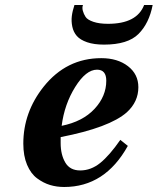

<svg xmlns="http://www.w3.org/2000/svg" viewBox="-20 -734 629 766"><path d="M277 -714H311Q307 -704 310.5 -691Q314 -678 321.5 -666.5Q329 -655 352.5 -647Q376 -639 411 -639Q526 -639 555 -714H589Q575 -641 532.5 -598.5Q490 -556 395 -556Q355 -556 327.5 -565.5Q300 -575 286.5 -590.5Q273 -606 268.5 -627.5Q264 -649 266.5 -669.5Q269 -690 277 -714ZM73 -161Q73 -286 154 -388Q245 -502 384 -502Q449 -502 490.5 -470Q532 -438 532 -386Q532 -328 486 -286Q417 -225 222 -187V-163Q222 -117 240.5 -85.5Q259 -54 300 -54Q343 -54 380 -84Q417 -114 460 -176L490 -152Q399 12 236 12Q206 12 179.5 4Q153 -4 128 -22.5Q103 -41 88 -76.5Q73 -112 73 -161ZM226 -232Q310 -249 357 -299.5Q404 -350 404 -412Q404 -456 367 -456Q323 -456 280 -387Q237 -318 226 -232Z"/></svg>

Font: Lingua Franca
Style: Bold Italic
Weight: 700
Italic angle: -13°
Version: Version 1.19